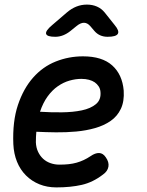

<svg xmlns="http://www.w3.org/2000/svg" viewBox="-20 -805 640 835"><path d="M440 -121Q455 -100 451.5 -80Q448 -60 428 -46Q384 -12 335.5 -1Q287 10 225 10Q185 10 151.5 -3.5Q118 -17 93 -42Q68 -67 54 -101.5Q40 -136 38 -178Q34 -277 58 -348.5Q82 -420 124 -467.5Q166 -515 222.5 -537.5Q279 -560 341 -560Q424 -560 468 -520.5Q512 -481 518 -411Q521 -364 505.5 -331.5Q490 -299 461 -279Q432 -259 393.5 -248Q355 -237 311.5 -233Q268 -229 223.5 -229.5Q179 -230 138 -232Q137 -221 136.5 -209.5Q136 -198 136 -186Q137 -163 145.5 -145Q154 -127 167.5 -114.5Q181 -102 199.5 -95.5Q218 -89 238 -89Q261 -89 279 -91Q297 -93 313 -97.5Q329 -102 344 -109Q359 -116 374 -126Q394 -140 411 -139.5Q428 -139 440 -121ZM154 -319Q201 -316 249 -316.5Q297 -317 335.5 -325Q374 -333 397 -352Q420 -371 417 -405Q416 -419 409 -429.5Q402 -440 392 -447Q382 -454 367 -458Q352 -462 334 -462Q309 -462 282.5 -454.5Q256 -447 231.5 -430Q207 -413 187 -385.5Q167 -358 154 -319ZM220 -645Q184 -645 180.5 -658Q177 -671 207 -696L271 -751Q291 -768 312.5 -776.5Q334 -785 358 -785Q382 -785 401.5 -776.5Q421 -768 435 -751L478 -697Q500 -671 492.5 -658Q485 -645 448 -645Q430 -645 415.5 -651.5Q401 -658 390 -671L373 -691Q360 -706 345 -706Q330 -706 312 -691L286 -670Q271 -658 254.5 -651.5Q238 -645 220 -645Z"/></svg>

Font: Maple Mono Medium
Style: Italic
Weight: 500
Italic angle: -10°
Monospace: yes
Designer: subframe7536
Version: Version 7.000